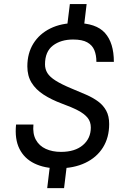

<svg xmlns="http://www.w3.org/2000/svg" viewBox="-20 -844 640 962"><path d="M216.5 98.5 230 -13H314.5L301 98.5ZM316.5 -714 330 -823.5H414L401 -714ZM271.5 -0.5Q203 -0.5 152.5 -25Q102 -49.5 77.5 -98.2Q53 -147 60.5 -220H147.5Q143 -174 159.8 -143.5Q176.5 -113 209.5 -98Q242.5 -83 285.5 -83Q355.5 -83 395.2 -116.8Q435 -150.5 435 -205Q435 -234 418.8 -254Q402.5 -274 370.5 -290.8Q338.5 -307.5 290 -325Q237.5 -344.5 198.5 -369.8Q159.5 -395 138.2 -429.5Q117 -464 117 -511.5Q117 -577 147.2 -625.8Q177.5 -674.5 232.2 -701.5Q287 -728.5 360.5 -728.5Q461.5 -728.5 506 -678.8Q550.5 -629 550.5 -534H463Q463 -567.5 452.8 -592.5Q442.5 -617.5 417.2 -631.8Q392 -646 346 -646Q285 -646 245.2 -615.8Q205.5 -585.5 205.5 -521.5Q205.5 -497.5 217.5 -478Q229.5 -458.5 258.8 -440Q288 -421.5 338.5 -400.5Q377.5 -384.5 411.8 -369.5Q446 -354.5 471.8 -335.5Q497.5 -316.5 512.2 -289.5Q527 -262.5 527 -222.5Q527 -155 495.8 -105Q464.5 -55 407 -27.8Q349.5 -0.5 271.5 -0.5Z"/></svg>

Font: Spline Sans Mono
Style: Italic
Weight: 400
Italic angle: -4°
Monospace: yes
Designer: Eben Sorkin, Mirko Velimirovic
Foundry: Sorkin Type
Version: Version 1.004